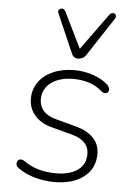

<svg xmlns="http://www.w3.org/2000/svg" viewBox="-54 -799 583 848"><g transform="rotate(5 237.5 -375.0)"><path d="M220 8Q171 8 128.5 -5Q86 -18 56 -40Q49 -45 47 -52Q45 -59 46.5 -65Q48 -71 53 -75Q58 -79 65 -78.5Q72 -78 81 -72Q112 -50 147.5 -40.5Q183 -31 223 -31Q283 -31 318.5 -56Q354 -81 354 -128Q354 -158 334.5 -178Q315 -198 280 -207L183 -233Q138 -245 111 -276Q84 -307 84 -350Q84 -392 107 -424Q130 -456 171 -474Q212 -492 265 -492Q309 -492 349 -478Q389 -464 414 -441Q421 -434 423.5 -427Q426 -420 424 -414Q422 -408 417 -405Q412 -402 405.5 -402.5Q399 -403 391 -410Q366 -432 334 -442.5Q302 -453 264 -453Q203 -453 165.5 -425.5Q128 -398 128 -351Q128 -322 145.5 -301Q163 -280 199 -270L296 -244Q343 -231 370.5 -203Q398 -175 398 -131Q398 -67 349 -29.5Q300 8 220 8ZM276 -544Q267 -544 259.5 -548.5Q252 -553 247 -565L173 -735Q169 -744 171.5 -749.5Q174 -755 180 -757Q186 -759 192 -757Q198 -755 202 -747L280 -588L397 -749Q402 -756 408.5 -757.5Q415 -759 420 -756Q425 -753 426.5 -747.5Q428 -742 423 -734L313 -566Q306 -554 295.5 -549Q285 -544 276 -544Z"/></g></svg>

Font: Nunito Variable Extra Light
Style: Italic
Weight: 200
Italic angle: -9°
Designer: Vernon Adams
Foundry: Vernon Adams
Version: Version 3.602